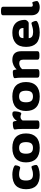

<svg xmlns="http://www.w3.org/2000/svg" viewBox="1469 -2263 802 3780"><g transform="rotate(-90 1870.0 -373.0)"><path d="M316 8Q35 8 35 -260Q35 -394 107 -462.5Q179 -531 323 -531Q364 -531 406 -522.5Q448 -514 477 -500Q506 -486 506 -469Q506 -457 500 -434.5Q494 -412 483.5 -394Q473 -376 462 -376Q446 -376 412 -387Q378 -398 326 -398Q261 -398 233.5 -367Q206 -336 206 -262Q206 -191 233 -158Q260 -125 323 -125Q361 -125 391 -132.5Q421 -140 441.5 -147.5Q462 -155 474 -155Q485 -155 494 -137Q503 -119 508 -96.5Q513 -74 513 -62Q513 -47 495 -34.5Q477 -22 447 -12.5Q417 -3 382.5 2.5Q348 8 316 8Z M849 8Q709 8 636 -61.5Q563 -131 563 -262Q563 -393 636 -462Q709 -531 849 -531Q988 -531 1060.5 -462Q1133 -393 1133 -262Q1133 -131 1060.5 -61.5Q988 8 849 8ZM849 -125Q909 -125 935.5 -158Q962 -191 962 -262Q962 -333 935.5 -365.5Q909 -398 849 -398Q788 -398 761 -365.5Q734 -333 734 -262Q734 -191 761 -158Q788 -125 849 -125Z M1290 2Q1254 2 1237.5 -7.5Q1221 -17 1221 -36V-349Q1221 -396 1218.5 -421Q1216 -446 1213.5 -459Q1211 -472 1211 -483Q1211 -500 1233 -508Q1255 -516 1283 -519Q1311 -522 1331 -522Q1349 -522 1358.5 -516Q1368 -510 1372.5 -492.5Q1377 -475 1382 -441Q1400 -478 1438.5 -504.5Q1477 -531 1515 -531Q1546 -531 1557 -519.5Q1568 -508 1568 -484Q1568 -475 1566 -454Q1564 -433 1559.5 -410.5Q1555 -388 1546.5 -371.5Q1538 -355 1524 -355Q1513 -355 1498 -362.5Q1483 -370 1460 -370Q1413 -370 1389 -330V-36Q1389 -17 1372.5 -7.5Q1356 2 1320 2Z M1861 8Q1721 8 1648 -61.5Q1575 -131 1575 -262Q1575 -393 1648 -462Q1721 -531 1861 -531Q2000 -531 2072.5 -462Q2145 -393 2145 -262Q2145 -131 2072.5 -61.5Q2000 8 1861 8ZM1861 -125Q1921 -125 1947.5 -158Q1974 -191 1974 -262Q1974 -333 1947.5 -365.5Q1921 -398 1861 -398Q1800 -398 1773 -365.5Q1746 -333 1746 -262Q1746 -191 1773 -158Q1800 -125 1861 -125Z M2300 2Q2264 2 2247.5 -7.5Q2231 -17 2231 -36V-349Q2231 -396 2228.5 -421Q2226 -446 2223.5 -459Q2221 -472 2221 -483Q2221 -500 2243 -508Q2265 -516 2294 -519Q2323 -522 2343 -522Q2371 -522 2378.5 -507.5Q2386 -493 2393 -447Q2426 -485 2476 -508Q2526 -531 2580 -531Q2752 -531 2752 -354V-36Q2752 -17 2736 -7.5Q2720 2 2683 2H2654Q2617 2 2601 -7.5Q2585 -17 2585 -36V-320Q2585 -358 2568 -376.5Q2551 -395 2512 -395Q2482 -395 2451 -380Q2420 -365 2399 -339V-36Q2399 -17 2382.5 -7.5Q2366 2 2330 2Z M3122 8Q2975 8 2906 -60.5Q2837 -129 2837 -260Q2837 -398 2911.5 -464.5Q2986 -531 3114 -531Q3204 -531 3260.5 -499Q3317 -467 3343 -410.5Q3369 -354 3369 -280Q3369 -266 3358.5 -249Q3348 -232 3333 -220.5Q3318 -209 3304 -209H3009Q3011 -163 3042 -142.5Q3073 -122 3129 -122Q3171 -122 3206.5 -130Q3242 -138 3267 -146.5Q3292 -155 3303 -155Q3315 -155 3325.5 -137.5Q3336 -120 3342.5 -98.5Q3349 -77 3349 -65Q3349 -51 3328 -37.5Q3307 -24 3273 -14Q3239 -4 3199.5 2Q3160 8 3122 8ZM3009 -312H3209Q3209 -362 3184.5 -383Q3160 -404 3111 -404Q3067 -404 3039 -386Q3011 -368 3009 -312Z M3620 8Q3543 8 3501 -34.5Q3459 -77 3459 -156V-716Q3459 -735 3475.5 -744.5Q3492 -754 3528 -754H3558Q3594 -754 3610.5 -744.5Q3627 -735 3627 -716V-168Q3627 -145 3635 -136.5Q3643 -128 3661 -128Q3677 -128 3688.5 -133.5Q3700 -139 3706 -139Q3716 -139 3723.5 -120.5Q3731 -102 3735.5 -80Q3740 -58 3740 -47Q3740 -33 3722 -20.5Q3704 -8 3676.5 0Q3649 8 3620 8Z"/></g></svg>

Font: Asap Semi Expanded ExtraBold
Style: Regular
Weight: 800
Width: 6
Designer: Pablo Cosgaya
Foundry: Omnibus-Type
Version: Version 3.001; ttfautohint (v1.8.4.7-5d5b)